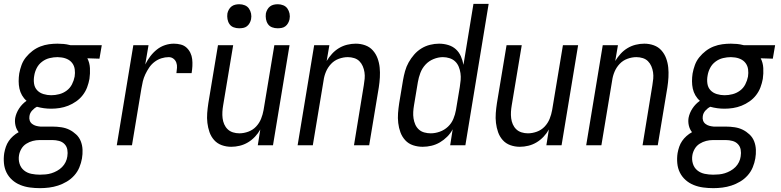

<svg xmlns="http://www.w3.org/2000/svg" viewBox="-39 -755 4059 998"><path d="M169 223Q142 223 116 219.5Q90 216 66.5 206.5Q43 197 24.5 180.5Q6 164 -5 142Q-16 120 -18.5 93.5Q-21 67 -17 41Q-14 24 -8.5 8Q-3 -8 6.5 -22Q16 -36 29.5 -48Q43 -60 58 -68Q46 -83 41.5 -102.5Q37 -122 40 -142Q45 -168 60.5 -191.5Q76 -215 99 -231Q85 -243 75.5 -259.5Q66 -276 62 -294.5Q58 -313 58 -333Q58 -353 61 -373Q65 -395 73 -417Q81 -439 96 -457.5Q111 -476 130 -490.5Q149 -505 171 -513.5Q193 -522 215.5 -525Q238 -528 260 -528Q276 -528 292 -526.5Q308 -525 323 -521L328 -520H490L478 -450L415 -452Q427 -429 428.5 -401Q430 -373 426 -345Q422 -323 414 -301.5Q406 -280 391.5 -261Q377 -242 357 -228Q337 -214 315.5 -205.5Q294 -197 271.5 -193.5Q249 -190 227 -190Q208 -190 189.5 -192.5Q171 -195 153 -200Q139 -193 127.5 -180Q116 -167 114 -151Q112 -139 115.5 -128.5Q119 -118 128 -111Q137 -104 148 -101Q159 -98 171 -97H234Q257 -97 280 -93.5Q303 -90 322 -80.5Q341 -71 357 -56Q373 -41 381 -20.5Q389 0 390 23Q391 46 387 69Q383 92 373.5 115Q364 138 347 157Q330 176 308 189Q286 202 263 209.5Q240 217 216 220Q192 223 169 223ZM227 -260Q248 -260 269 -265.5Q290 -271 307.5 -284Q325 -297 335 -316.5Q345 -336 349 -357Q352 -376 349.5 -394.5Q347 -413 336.5 -427Q326 -441 309 -448.5Q292 -456 273 -457L260 -458Q240 -458 219 -453Q198 -448 180 -434.5Q162 -421 152 -401.5Q142 -382 139 -362Q135 -341 138 -320.5Q141 -300 154 -286Q167 -272 187 -266Q207 -260 227 -260ZM168 153Q183 153 198.5 151.5Q214 150 228.5 145.5Q243 141 257.5 133Q272 125 283.5 113.5Q295 102 302 87.5Q309 73 311 58Q314 40 311 23Q308 6 296.5 -6Q285 -18 268 -22.5Q251 -27 234 -27H167Q149 -27 131.5 -22.5Q114 -18 98 -8Q82 2 72.5 18Q63 34 60 51Q56 74 62.5 95.5Q69 117 85.5 130.5Q102 144 124 148.5Q146 153 168 153Z M568 0 654 -520H733L716 -420Q727 -442 742 -462Q757 -482 776.5 -497.5Q796 -513 819 -520.5Q842 -528 865 -528Q883 -528 900.5 -523.5Q918 -519 930.5 -507.5Q943 -496 950.5 -480.5Q958 -465 960 -447.5Q962 -430 961 -411.5Q960 -393 957 -375H878Q880 -389 881 -403Q882 -417 877.5 -429.5Q873 -442 862.5 -450Q852 -458 838 -458Q819 -458 800 -452Q781 -446 764.5 -433.5Q748 -421 736.5 -404Q725 -387 716.5 -369Q708 -351 703.5 -332.5Q699 -314 696 -295L647 0Z M1163 8Q1137 8 1113.5 -0.5Q1090 -9 1074 -27Q1058 -45 1050 -68Q1042 -91 1039 -116Q1036 -141 1038 -167Q1040 -193 1044 -219L1094 -520H1173L1121 -208Q1118 -191 1117 -174Q1116 -157 1118 -140.5Q1120 -124 1126.5 -109Q1133 -94 1144.5 -83Q1156 -72 1172 -67Q1188 -62 1205 -62Q1228 -62 1251.5 -70.5Q1275 -79 1292 -97Q1309 -115 1318 -137.5Q1327 -160 1331 -183L1387 -520H1466L1380 0H1301L1314 -82Q1303 -62 1286.5 -44.5Q1270 -27 1250 -15Q1230 -3 1207.5 2.5Q1185 8 1163 8ZM1404 -608Q1389 -608 1375.5 -613Q1362 -618 1354 -629.5Q1346 -641 1343.5 -655.5Q1341 -670 1343 -685Q1345 -695 1350.5 -705Q1356 -715 1364.5 -721.5Q1373 -728 1383.5 -730.5Q1394 -733 1405 -733Q1420 -733 1433.5 -727.5Q1447 -722 1455 -710.5Q1463 -699 1466 -684.5Q1469 -670 1466 -655Q1464 -645 1458.5 -635Q1453 -625 1444.5 -618.5Q1436 -612 1425.5 -610Q1415 -608 1404 -608ZM1204 -608Q1189 -608 1175.5 -613Q1162 -618 1154 -629.5Q1146 -641 1143.5 -655.5Q1141 -670 1143 -685Q1145 -695 1150.5 -705Q1156 -715 1164.5 -721.5Q1173 -728 1183.5 -730.5Q1194 -733 1205 -733Q1220 -733 1233.5 -727.5Q1247 -722 1255 -710.5Q1263 -699 1266 -684.5Q1269 -670 1266 -655Q1264 -645 1258.5 -635Q1253 -625 1244.5 -618.5Q1236 -612 1225.5 -610Q1215 -608 1204 -608Z M1508 0 1594 -520H1673L1659 -438Q1671 -458 1687 -475.5Q1703 -493 1723 -505Q1743 -517 1765.5 -522.5Q1788 -528 1810 -528Q1836 -528 1859.5 -519.5Q1883 -511 1899 -493Q1915 -475 1923.5 -452Q1932 -429 1934.5 -404Q1937 -379 1935.5 -353Q1934 -327 1930 -301L1880 0H1801L1852 -312Q1855 -329 1856.5 -346Q1858 -363 1855.5 -379.5Q1853 -396 1846.5 -411Q1840 -426 1829 -437Q1818 -448 1802 -453Q1786 -458 1769 -458Q1746 -458 1722.5 -449.5Q1699 -441 1682 -423Q1665 -405 1655.5 -382.5Q1646 -360 1643 -337L1587 0Z M2158 8Q2132 8 2108 0Q2084 -8 2067.5 -26Q2051 -44 2042.5 -67Q2034 -90 2031 -115.5Q2028 -141 2030 -167Q2032 -193 2036 -219L2056 -339Q2060 -362 2066.5 -385.5Q2073 -409 2085 -430.5Q2097 -452 2113.5 -471Q2130 -490 2151 -503Q2172 -516 2196 -522Q2220 -528 2243 -528Q2268 -528 2291 -521Q2314 -514 2330.5 -499Q2347 -484 2356.5 -462.5Q2366 -441 2370 -418L2422 -735H2501L2380 0H2301L2314 -83Q2303 -62 2285.5 -44.5Q2268 -27 2247.5 -15Q2227 -3 2204 2.5Q2181 8 2158 8ZM2200 -62Q2223 -62 2247 -70.5Q2271 -79 2289.5 -96.5Q2308 -114 2317.5 -137Q2327 -160 2331 -183L2351 -303Q2354 -321 2355.5 -339Q2357 -357 2354.5 -374.5Q2352 -392 2345.5 -408Q2339 -424 2327 -435.5Q2315 -447 2298 -452.5Q2281 -458 2263 -458Q2239 -458 2214.5 -448Q2190 -438 2172.5 -419Q2155 -400 2146 -376Q2137 -352 2133 -328L2113 -208Q2110 -191 2109 -173.5Q2108 -156 2110.5 -139.5Q2113 -123 2119.5 -108Q2126 -93 2138 -82Q2150 -71 2166.5 -66.5Q2183 -62 2200 -62Z M2663 8Q2637 8 2613.5 -0.5Q2590 -9 2574 -27Q2558 -45 2550 -68Q2542 -91 2539 -116Q2536 -141 2538 -167Q2540 -193 2544 -219L2594 -520H2673L2621 -208Q2618 -191 2617 -174Q2616 -157 2618 -140.5Q2620 -124 2626.5 -109Q2633 -94 2644.5 -83Q2656 -72 2672 -67Q2688 -62 2705 -62Q2728 -62 2751.5 -70.5Q2775 -79 2792 -97Q2809 -115 2818 -137.5Q2827 -160 2831 -183L2887 -520H2966L2880 0H2801L2814 -82Q2803 -62 2786.5 -44.5Q2770 -27 2750 -15Q2730 -3 2707.5 2.5Q2685 8 2663 8Z M3008 0 3094 -520H3173L3159 -438Q3171 -458 3187 -475.5Q3203 -493 3223 -505Q3243 -517 3265.5 -522.5Q3288 -528 3310 -528Q3336 -528 3359.5 -519.5Q3383 -511 3399 -493Q3415 -475 3423.5 -452Q3432 -429 3434.5 -404Q3437 -379 3435.5 -353Q3434 -327 3430 -301L3380 0H3301L3352 -312Q3355 -329 3356.5 -346Q3358 -363 3355.5 -379.5Q3353 -396 3346.5 -411Q3340 -426 3329 -437Q3318 -448 3302 -453Q3286 -458 3269 -458Q3246 -458 3222.5 -449.5Q3199 -441 3182 -423Q3165 -405 3155.5 -382.5Q3146 -360 3143 -337L3087 0Z M3669 223Q3642 223 3616 219.5Q3590 216 3566.5 206.5Q3543 197 3524.5 180.5Q3506 164 3495 142Q3484 120 3481.5 93.5Q3479 67 3483 41Q3486 24 3491.5 8Q3497 -8 3506.5 -22Q3516 -36 3529.5 -48Q3543 -60 3558 -68Q3546 -83 3541.5 -102.5Q3537 -122 3540 -142Q3545 -168 3560.5 -191.5Q3576 -215 3599 -231Q3585 -243 3575.5 -259.5Q3566 -276 3562 -294.5Q3558 -313 3558 -333Q3558 -353 3561 -373Q3565 -395 3573 -417Q3581 -439 3596 -457.5Q3611 -476 3630 -490.5Q3649 -505 3671 -513.5Q3693 -522 3715.5 -525Q3738 -528 3760 -528Q3776 -528 3792 -526.5Q3808 -525 3823 -521L3828 -520H3990L3978 -450L3915 -452Q3927 -429 3928.5 -401Q3930 -373 3926 -345Q3922 -323 3914 -301.5Q3906 -280 3891.5 -261Q3877 -242 3857 -228Q3837 -214 3815.5 -205.5Q3794 -197 3771.5 -193.5Q3749 -190 3727 -190Q3708 -190 3689.5 -192.5Q3671 -195 3653 -200Q3639 -193 3627.5 -180Q3616 -167 3614 -151Q3612 -139 3615.5 -128.5Q3619 -118 3628 -111Q3637 -104 3648 -101Q3659 -98 3671 -97H3734Q3757 -97 3780 -93.5Q3803 -90 3822 -80.5Q3841 -71 3857 -56Q3873 -41 3881 -20.5Q3889 0 3890 23Q3891 46 3887 69Q3883 92 3873.5 115Q3864 138 3847 157Q3830 176 3808 189Q3786 202 3763 209.5Q3740 217 3716 220Q3692 223 3669 223ZM3727 -260Q3748 -260 3769 -265.5Q3790 -271 3807.5 -284Q3825 -297 3835 -316.5Q3845 -336 3849 -357Q3852 -376 3849.5 -394.5Q3847 -413 3836.5 -427Q3826 -441 3809 -448.5Q3792 -456 3773 -457L3760 -458Q3740 -458 3719 -453Q3698 -448 3680 -434.5Q3662 -421 3652 -401.5Q3642 -382 3639 -362Q3635 -341 3638 -320.5Q3641 -300 3654 -286Q3667 -272 3687 -266Q3707 -260 3727 -260ZM3668 153Q3683 153 3698.5 151.5Q3714 150 3728.5 145.5Q3743 141 3757.5 133Q3772 125 3783.5 113.5Q3795 102 3802 87.5Q3809 73 3811 58Q3814 40 3811 23Q3808 6 3796.5 -6Q3785 -18 3768 -22.5Q3751 -27 3734 -27H3667Q3649 -27 3631.5 -22.5Q3614 -18 3598 -8Q3582 2 3572.5 18Q3563 34 3560 51Q3556 74 3562.5 95.5Q3569 117 3585.5 130.5Q3602 144 3624 148.5Q3646 153 3668 153Z"/></svg>

Font: Iosevka SS18
Style: Italic
Weight: 400
Italic angle: -9°
Monospace: yes
Designer: Belleve Invis
Foundry: Belleve Invis
Version: Version 25.1.1; ttfautohint (v1.8.4)